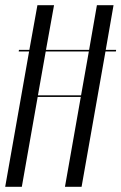

<svg xmlns="http://www.w3.org/2000/svg" viewBox="-28 -719 467 739"><path d="M116 -699 85 -527H45L44 -521H84L-8 0H56L117 -346H283L222 0H286L378 -521H418L419 -527H379L409 -699H345L315 -527H149L180 -699ZM118 -352 148 -521H314L284 -352Z"/></svg>

Font: Moniqa Ita Display
Style: Italic
Weight: 400
Italic angle: -10°
Designer: Rajesh Rajput
Foundry: Rajesh Rajput
Version: Version 1.000